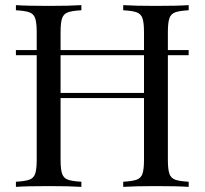

<svg xmlns="http://www.w3.org/2000/svg" viewBox="-20 -728 797 748"><path d="M634 -602V-106Q634 -68 640 -51Q646 -34 662.5 -28Q679 -22 715 -20V0Q673 -3 587 -3Q506 -3 460 0V-20Q496 -22 512.5 -28Q529 -34 535 -51Q541 -68 541 -106V-346H216V-106Q216 -68 222 -51Q228 -34 244.5 -28Q261 -22 297 -20V0Q251 -3 170 -3Q84 -3 42 0V-20Q78 -22 94.5 -28Q111 -34 117 -51Q123 -68 123 -106V-602Q123 -640 117 -657Q111 -674 94.5 -680Q78 -686 42 -688V-708Q84 -705 170 -705Q250 -705 297 -708V-688Q261 -686 244.5 -680Q228 -674 222 -657Q216 -640 216 -602V-366H541V-602Q541 -640 535 -657Q529 -674 512.5 -680Q496 -686 460 -688V-708Q506 -705 587 -705Q673 -705 715 -708V-688Q679 -686 662.5 -680Q646 -674 640 -657Q634 -640 634 -602ZM715 -513H42V-533H715Z"/></svg>

Font: Playfair Display SC
Style: Regular
Weight: 400
Designer: Claus Eggers Sørensen
Foundry: Claus Eggers Sørensen
Version: Version 1.200; ttfautohint (v1.6)